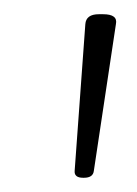

<svg xmlns="http://www.w3.org/2000/svg" viewBox="-20 -722 193 270"><path d="M97 -472Q84 -472 85 -482L100 -688Q101 -702 119 -702H125Q146 -702 143 -688L112 -482Q111 -472 98 -472Z"/></svg>

Font: Asap Condensed Condensed Thin
Style: Italic
Weight: 100
Width: 3
Italic angle: -6°
Designer: Pablo Cosgaya
Foundry: Omnibus-Type
Version: Version 3.001; ttfautohint (v1.8.4.7-5d5b)